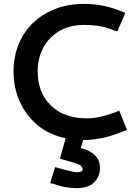

<svg xmlns="http://www.w3.org/2000/svg" viewBox="-20 -714 718 994"><path d="M333.8 170 265 151.2 240 233.8 260 238.8Q318.8 260 375 260Q437.5 260 467.5 230Q497.5 200 497.5 155Q497.5 78.8 398.8 52.5L410 11.2Q511.2 11.2 620 -35L637.5 -41.2L597.5 -141.2L580 -133.8Q492.5 -101.2 431.2 -101.2Q311.2 -101.2 243.1 -168.1Q175 -235 175 -345Q175 -411.2 203.8 -466.2Q232.5 -521.2 286.9 -553.1Q341.2 -585 413.8 -585Q451.2 -585 485 -580.6Q518.8 -576.2 568.8 -557.5L587.5 -551.2L628.8 -647.5L608.8 -655Q516.2 -693.8 416.2 -693.8Q306.2 -693.8 223.1 -648.1Q140 -602.5 95 -523.1Q50 -443.8 50 -343.8Q50 -260 82.5 -187.5Q115 -115 175.6 -65Q236.2 -15 320 1.2L290 107.5L360 127.5Q390 136.2 398.8 144.4Q407.5 152.5 407.5 161.2Q407.5 177.5 382.5 177.5Q363.8 177.5 333.8 170Z"/></svg>

Font: Cambay
Style: Bold
Weight: 700
Designer: Pooja Saxena
Foundry: Pooja Saxena
Version: Version 1.096;PS 001.096;hotconv 1.0.70;makeotf.lib2.5.58329